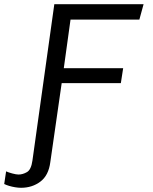

<svg xmlns="http://www.w3.org/2000/svg" viewBox="-106 -706 726 912"><path d="M-6 186Q-19 186 -34 183.5Q-49 181 -62.5 177Q-76 173 -86 168L-77 108Q-66 113 -47.5 118Q-29 123 -18 123Q2 123 22 111.5Q42 100 48 57L152 -686H576L556 -613H229L197 -382H479L468 -311H187L133 64Q125 127 86 156.5Q47 186 -6 186Z"/></svg>

Font: Chivo Mono Medium Light
Style: Italic
Weight: 300
Italic angle: -8.05°
Monospace: yes
Version: Version 1.008